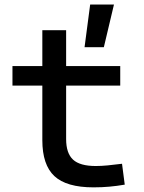

<svg xmlns="http://www.w3.org/2000/svg" viewBox="-20 -805 626 835"><path d="M347.7 -599.6 372.1 -785.2H475.6L431.6 -599.6ZM386.7 9.8Q269 9.8 216.6 -39.1Q164.1 -87.9 164.1 -195.3V-283.2H267.6V-200.2Q267.6 -138.7 297.6 -110.8Q327.6 -83 396.5 -83Q420.9 -83 448.2 -85.7Q475.6 -88.4 510.7 -92.8L522.5 -2Q488.3 3.9 455.8 6.8Q423.3 9.8 386.7 9.8ZM164.1 -244.1V-673.8H267.6V-244.1ZM34.2 -432.6V-517.6H502.9V-432.6Z"/></svg>

Font: Cascadia Mono
Style: Regular
Weight: 400
Monospace: yes
Designer: Aaron Bell
Foundry: Saja Typeworks
Version: Version 2102.003